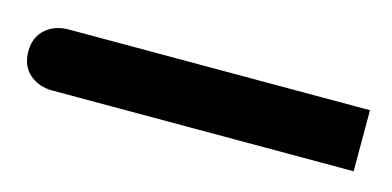

<svg xmlns="http://www.w3.org/2000/svg" viewBox="-66 -153 469 230"><g transform="rotate(15 168.0 -38.0)"><path d="M0.5 0Q-16.1 0 -27.6 -10Q-39.1 -20 -39.1 -38.1Q-39.1 -55.7 -27.6 -65.7Q-16.1 -75.7 0.5 -75.7H374.5V0Z"/></g></svg>

Font: Noto Sans Historic
Style: Regular
Weight: 400
Designer: Monotype Design Team
Foundry: Monotype Imaging Inc.
Version: Version 0.71 uh